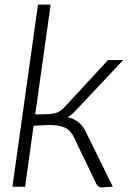

<svg xmlns="http://www.w3.org/2000/svg" viewBox="-20 -811 587 834"><path d="M350 -244 470 0Q460 0 445 1.5Q430 3 422 3Q407 3 399 -11L301 -215Q286 -246 260 -257.5Q234 -269 186 -268L126 -265L89 0H34L145 -791H200L133 -314L185 -315Q215 -316 231.5 -323.5Q248 -331 268 -354L449 -550H515L311 -333Q291 -311 274 -302Q326 -290 350 -244Z"/></svg>

Font: Krub Light
Style: Italic
Weight: 300
Italic angle: -8°
Designer: Ekaluck Peanpanawate
Foundry: Cadson Demak Co.,Ltd.
Version: Version 1.000; ttfautohint (v1.6)